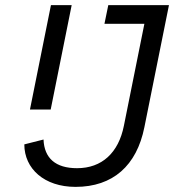

<svg xmlns="http://www.w3.org/2000/svg" viewBox="-20 -718 683 750"><path d="M403 -698 388 -625H544L464 -227C443 -121 378 -61 281 -61C197 -61 153 -100 150 -173L75 -154C75 -59 153 12 275 12C421 12 514 -71 544 -221L640 -698ZM97 -290H178L260 -698H179Z"/></svg>

Font: LVC Sans
Style: Italic
Weight: 400
Italic angle: -11.31°
Designer: Mike Abbink, Paul van der Laan, Pieter van Rosmalen
Foundry: Bold Monday
Version: Version 3.0